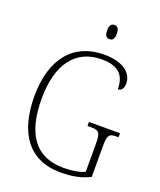

<svg xmlns="http://www.w3.org/2000/svg" viewBox="-164 -1009 935 1121"><g transform="rotate(20 303.5 -448.5)"><path d="M351 -819C368 -819 381 -828 381 -863C381 -897 368 -907 351 -907C333 -907 321 -897 321 -863C321 -828 333 -819 351 -819ZM348 10C423 10 477 -2 529 -28V-218C529 -290 540 -299 585 -299H597V-324H404V-299H425C474 -299 486 -290 486 -219V-44C456 -29 406 -21 356 -21C173 -21 98 -148 98 -358C98 -573 189 -693 351 -693C463 -693 497 -639 497 -561C518 -561 532 -577 532 -610C532 -667 481 -724 354 -724C166 -724 53 -591 53 -358C53 -132 148 10 348 10Z"/></g></svg>

Font: Noto Serif Hebrew SemiCondensed ExtraLight
Style: Regular
Weight: 200
Width: 4
Designer: Monotype Design Team
Foundry: Monotype Imaging Inc.
Version: Version 2.004